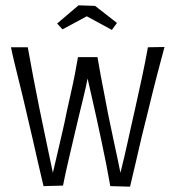

<svg xmlns="http://www.w3.org/2000/svg" viewBox="-20 -695 657 719"><path d="M143 2Q134 -35 124 -79Q114 -123 103 -171.5Q92 -220 80 -270Q73 -302 65 -334Q57 -366 49.5 -397Q42 -428 34.5 -458.5Q27 -489 21 -518H84Q89 -490 94.5 -461Q100 -432 105 -404Q110 -376 116 -348Q122 -320 127 -292Q136 -251 144 -210Q152 -169 161 -128.5Q170 -88 178 -48Q186 -81 194.5 -118.5Q203 -156 212.5 -196Q222 -236 230 -277Q238 -314 246 -349Q254 -384 260.5 -417.5Q267 -451 272 -481H345Q351 -446 357.5 -410.5Q364 -375 371 -340.5Q378 -306 384 -272Q394 -224 403 -181Q412 -138 419.5 -104Q427 -70 431 -48Q438 -76 445 -105.5Q452 -135 458.5 -165Q465 -195 472 -226Q479 -257 486 -288Q492 -317 498.5 -345Q505 -373 511 -402Q517 -431 523 -460Q529 -489 534 -518L596 -519Q588 -488 579.5 -457Q571 -426 563.5 -396Q556 -366 548.5 -336.5Q541 -307 534 -277Q522 -231 511 -184.5Q500 -138 489.5 -91.5Q479 -45 467 4L393 2Q386 -39 377.5 -82Q369 -125 359.5 -169Q350 -213 341 -255Q332 -296 323.5 -333Q315 -370 308 -401Q302 -370 293.5 -335Q285 -300 276 -263Q265 -217 254.5 -172Q244 -127 234 -84Q224 -41 216 0ZM399 -583 305 -634 214 -585 194 -607 274 -675 336 -673 418 -609Z"/></svg>

Font: Truculenta Light
Style: Regular
Weight: 300
Version: Version 1.002